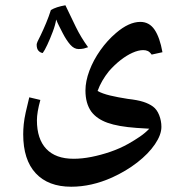

<svg xmlns="http://www.w3.org/2000/svg" viewBox="-20 -453 670 728"><path d="M250 255Q163 255 115.5 204Q68 153 68 56Q68 38 70 18Q72 -2 77.5 -27Q83 -52 91 -84L133 -74Q120 -27 120 3Q120 74 155.5 111.5Q191 149 259 149Q291 149 326.5 142Q362 135 398.5 122.5Q435 110 467 92Q490 79 510.5 65Q531 51 546 35Q534 34 522 33.5Q510 33 498 32Q428 27 387.5 12.5Q347 -2 326 -30Q304 -61 304 -110Q304 -145 319 -185Q334 -225 360.5 -262.5Q387 -300 420 -328Q469 -370 512 -370Q546 -370 566 -340.5Q586 -311 596 -255L555 -246Q548 -256 540.5 -259.5Q533 -263 523 -263Q505 -263 482.5 -253Q460 -243 437 -225Q414 -207 393 -183Q364 -147 350 -108Q368 -98 397 -91Q426 -84 465 -78Q501 -74 523 -67Q545 -60 560 -49Q575 -38 583.5 -16.5Q592 5 592 28Q592 58 567.5 94Q543 130 500.5 163Q458 196 405 220Q327 255 250 255ZM228 -433Q248 -391 267.5 -351Q287 -311 314 -274L298 -269Q293 -268 288 -267.5Q283 -267 278 -267Q261 -267 246.5 -283.5Q232 -300 218 -327Q211 -341 204.5 -353.5Q198 -366 193 -379Q190 -359 180 -332.5Q170 -306 159.5 -283.5Q149 -261 142 -252Q133 -253 126 -260.5Q119 -268 119 -284Q119 -291 134 -319Q145 -342 155 -366Q165 -390 173 -415Q193 -427 228 -433Z"/></svg>

Font: Noto Naskh Arabic SemiBold
Style: Regular
Weight: 600
Designer: Monotype Design Team, David Williams, Mohamad Dakak and Nizar Qandah
Foundry: Monotype Imaging Inc.
Version: Version 2.016